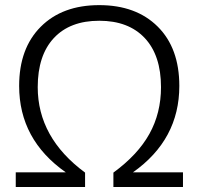

<svg xmlns="http://www.w3.org/2000/svg" viewBox="-20 -748 794 768"><path d="M43 0V-58.6H243.2Q56.6 -189.5 56.6 -404.3Q56.6 -554.7 143.1 -641.1Q229.5 -727.5 377 -727.5Q524.4 -727.5 610.8 -641.6Q697.3 -555.7 697.3 -404.3Q697.3 -189.5 511.7 -58.6H711.9V0H433.6V-57.6Q531.2 -128.9 577.6 -212.4Q624 -295.9 624 -399.4Q624 -526.4 559.1 -595.7Q494.1 -665 377 -665Q259.8 -665 195.3 -595.7Q130.9 -526.4 130.9 -399.4Q130.9 -197.3 320.3 -57.6V0Z"/></svg>

Font: Min Sans Light
Style: Regular
Weight: 300
Designer: Jinseong-Kim, NotoSansCJK, Nunito
Foundry: Jinseong-Kim
Version: Version 1.400;Glyphs 3.1.2 (3151)